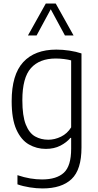

<svg xmlns="http://www.w3.org/2000/svg" viewBox="-20 -828 551 1078"><path d="M218.5 230Q185 230 147 224Q109 218 78 207V155.5Q115 168 149.5 173.8Q184 179.5 216 179.5Q298 179.5 338.8 141.5Q379.5 103.5 379.5 7.5V-54H375.5Q354.5 -28.5 319.2 -10.2Q284 8 237 8Q186 8 142.2 -17Q98.5 -42 72 -100.5Q45.5 -159 45.5 -260Q45.5 -408.5 110.2 -479Q175 -549.5 296.5 -549.5Q332 -549.5 370 -543.8Q408 -538 437.5 -528V0.5Q437.5 124.5 382 177.2Q326.5 230 218.5 230ZM251 -43.5Q287.5 -43.5 322.8 -60.8Q358 -78 379.5 -113V-489Q363 -493.5 339.8 -496.5Q316.5 -499.5 293 -499.5Q202 -499.5 153.8 -445.8Q105.5 -392 105.5 -265.5Q105.5 -177 124.8 -128.8Q144 -80.5 177 -62Q210 -43.5 251 -43.5ZM137 -629 237 -808H293L393 -629H344.5L265 -776L185.5 -629Z"/></svg>

Font: Encode Sans SemiCondensed SemiCondensed Light
Style: Regular
Weight: 300
Width: 4
Designer: Multiple Designers
Foundry: Impallari Type
Version: Version 3.000; ttfautohint (v1.8.3) -l 8 -r 50 -G 200 -x 14 